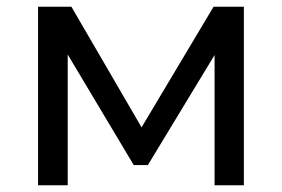

<svg xmlns="http://www.w3.org/2000/svg" viewBox="-20 -550 838 570"><path d="M93 0V-530H192L420 -138H380L614 -530H704V0H617V-422L633 -413L419 -60H377L162 -420L181 -424V0Z"/></svg>

Font: MOST Montserrat Medium
Style: Regular
Weight: 500
Designer: Julieta Ulanovsky
Foundry: Julieta Ulanovsky
Version: Version 8.000;March 11, 2024;FontCreator 15.0.0.2926 64-bit